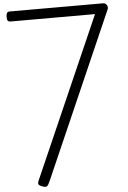

<svg xmlns="http://www.w3.org/2000/svg" viewBox="-82 -1454 1022 1528"><g transform="rotate(-5 429.5 -690.5)"><path d="M192 11Q169 3 164 -7Q159 -17 167 -36L730 -1318H55Q41 -1318 34 -1325.5Q27 -1333 27 -1355Q27 -1375 32.5 -1386.5Q38 -1398 55 -1398H801Q821 -1398 831 -1380.5Q841 -1363 833 -1346L253 -23Q242 3 231.5 12.5Q221 22 192 11Z"/></g></svg>

Font: Playwrite FR Trad
Style: Regular
Weight: 400
Designer: Veronika Burian, José Scaglione
Foundry: TypeTogether
Version: Version 1.000